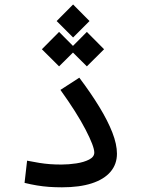

<svg xmlns="http://www.w3.org/2000/svg" viewBox="-20 -821 626 844"><path d="M252.4 2.4Q222.7 2.4 195.6 0.5Q168.5 -1.5 142.1 -5.9Q115.7 -10.3 87.9 -17.1L99.1 -114.7Q128.4 -108.9 152.6 -105Q176.8 -101.1 200 -99.4Q223.1 -97.7 250 -97.7Q282.2 -97.7 315.7 -102.8Q349.1 -107.9 371.8 -119.6Q394.5 -131.3 394.5 -150.4Q394.5 -177.2 356.2 -251.2Q317.9 -325.2 245.6 -425.8L328.6 -479.5Q379.4 -412.1 416.5 -351.3Q453.6 -290.5 473.9 -238.5Q494.1 -186.5 494.1 -145.5Q494.1 -99.1 465.8 -65.9Q437.5 -32.7 383.5 -15.1Q329.6 2.4 252.4 2.4ZM301.3 -656.2 229 -728.5 301.3 -801.3 373.5 -728.5ZM361.8 -529.3 286.1 -604.5 361.8 -680.7 437.5 -604.5ZM239.7 -529.3 164.1 -604.5 239.7 -680.7 315.4 -604.5Z"/></svg>

Font: Cascadia Code
Style: Regular
Weight: 400
Monospace: yes
Designer: Aaron Bell
Foundry: Saja Typeworks
Version: Version 2106.017